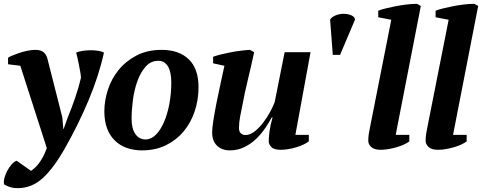

<svg xmlns="http://www.w3.org/2000/svg" viewBox="-34 -772 2513 1001"><path d="M72 -429 8 -437V-471Q13 -475 28 -481.5Q43 -488 63.5 -495Q84 -502 107 -507Q130 -512 152 -512Q179 -512 194 -499Q209 -486 214 -463L291 -160L296 -100H298L319 -159Q339 -207 358 -262.5Q377 -318 388 -366Q388 -377 384.5 -396.5Q381 -416 377 -436.5Q373 -457 369 -474.5Q365 -492 363 -498Q377 -504 398 -507Q419 -510 440 -510Q461 -510 479 -507Q497 -504 508 -498Q482 -379 428.5 -251Q375 -123 305 0Q247 103 189.5 156Q132 209 57 209Q36 209 18.5 203.5Q1 198 -13 189Q-14 184 -14 178Q-14 168 -11 156Q-6 137 3.5 119Q13 101 26 86Q39 71 53 66L128 119Q135 114 146 104.5Q157 95 168 80.5Q179 66 190 46Q201 26 210 0Z M792 -455Q752 -455 725.5 -425Q699 -395 682.5 -349.5Q666 -304 659 -251Q652 -198 652 -153Q652 -102 671.5 -73.5Q691 -45 725 -45Q754 -45 778.5 -69.5Q803 -94 821 -135.5Q839 -177 849 -230.5Q859 -284 859 -342Q859 -397 841.5 -426Q824 -455 792 -455ZM510 -192Q510 -246 528 -302.5Q546 -359 583 -405.5Q620 -452 676.5 -482Q733 -512 809 -512Q899 -512 950 -463Q1001 -414 1001 -317Q1001 -251 981 -191.5Q961 -132 923 -86.5Q885 -41 830.5 -14.5Q776 12 706 12Q664 12 628 -0.5Q592 -13 565.5 -38.5Q539 -64 524.5 -102Q510 -140 510 -192Z M1576 -69V-35Q1566 -27 1549.5 -19Q1533 -11 1513.5 -5Q1494 1 1472.5 5Q1451 9 1430 9Q1394 9 1380.5 -5.5Q1367 -20 1367 -36Q1367 -54 1371 -86Q1375 -118 1387 -160H1383Q1370 -136 1350 -106Q1330 -76 1303 -49.5Q1276 -23 1241 -5.5Q1206 12 1164 12Q1123 12 1097.5 -12.5Q1072 -37 1072 -82Q1072 -104 1078.5 -145Q1085 -186 1094.5 -234.5Q1104 -283 1115.5 -334.5Q1127 -386 1136 -429L1077 -442V-476Q1093 -482 1117 -488Q1141 -494 1167 -499Q1193 -504 1220 -507.5Q1247 -511 1269 -512L1291 -500Q1275 -425 1258.5 -357.5Q1242 -290 1228 -215Q1223 -191 1217.5 -162Q1212 -133 1212 -104Q1212 -86 1221.5 -77Q1231 -68 1245 -68Q1270 -68 1294.5 -87.5Q1319 -107 1339.5 -134.5Q1360 -162 1375.5 -191Q1391 -220 1398 -239L1450 -500H1585L1506 -69Z M1687 -670Q1695 -683 1715 -691.5Q1735 -700 1758 -700Q1779 -700 1797 -692.5Q1815 -685 1817 -670L1739 -486H1701Z M2006 -669 1938 -682V-716Q1952 -722 1976 -728Q2000 -734 2028 -739.5Q2056 -745 2085.5 -748.5Q2115 -752 2140 -752L2160 -741L2029 -69H2100V-35Q2090 -27 2073 -19Q2056 -11 2035.5 -5Q2015 1 1993 5Q1971 9 1951 9Q1917 9 1901.5 -5.5Q1886 -20 1886 -37Q1886 -57 1889 -76Q1892 -95 1897 -118Z M2305 -669 2237 -682V-716Q2251 -722 2275 -728Q2299 -734 2327 -739.5Q2355 -745 2384.5 -748.5Q2414 -752 2439 -752L2459 -741L2328 -69H2399V-35Q2389 -27 2372 -19Q2355 -11 2334.5 -5Q2314 1 2292 5Q2270 9 2250 9Q2216 9 2200.5 -5.5Q2185 -20 2185 -37Q2185 -57 2188 -76Q2191 -95 2196 -118Z"/></svg>

Font: PTSerif
Style: Bold Italic
Weight: 700
Italic angle: -12°
Designer: A.Korolkova, O.Umpeleva, V.Yefimov
Foundry: ParaType Ltd
Version: Version 1.000W OFL; ttfautohint (v1.2) -l 8 -r 50 -G 200 -x 